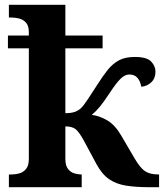

<svg xmlns="http://www.w3.org/2000/svg" viewBox="-20 -779 682 799"><path d="M17 0V-53H29Q44 -53 60.5 -57.5Q77 -62 88.5 -76Q100 -90 100 -118V-578H13V-631H100V-645Q100 -672 88 -685Q76 -698 59.5 -702Q43 -706 29 -706H17V-759H252V-631H407V-578H252V-308Q276 -308 291.5 -313.5Q307 -319 318 -330Q330 -342 345.5 -366Q361 -390 386 -428Q408 -463 428.5 -488.5Q449 -514 475 -528Q501 -542 541 -542Q591 -542 609 -523Q627 -504 627 -481Q627 -453 609.5 -436.5Q592 -420 568 -418Q564 -441 552 -455Q540 -469 518 -469Q500 -469 482 -451.5Q464 -434 437 -393Q412 -355 395.5 -335Q379 -315 362 -301Q394 -297 426.5 -278Q459 -259 485 -214L540 -120Q564 -79 584.5 -66Q605 -53 639 -53H642V0H600Q545 0 504.5 -6.5Q464 -13 434.5 -33Q405 -53 382 -95L331 -190Q309 -231 294 -242Q279 -253 252 -253V-118Q252 -90 263 -76Q274 -62 289.5 -57.5Q305 -53 318 -53H320V0Z"/></svg>

Font: NotoSerif-Bold
Style: Regular
Weight: 700
Designer: Monotype Design Team
Foundry: Monotype Imaging Inc.
Version: Version 2.007; ttfautohint (v1.8) -l 8 -r 50 -G 200 -x 14 -D